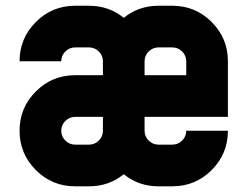

<svg xmlns="http://www.w3.org/2000/svg" viewBox="-20 -655 870 675"><path d="M415 -42.5Q362.8 0 293 0H244.1Q163.1 0 106 -57.1Q48.8 -114.3 48.8 -195.3Q48.8 -276.4 106 -333.5Q163.1 -390.6 244.1 -390.6H341.8V-439.5Q341.8 -459.5 327.4 -473.9Q313 -488.3 293 -488.3H244.1Q224.1 -488.3 209.7 -473.9Q195.3 -459.5 195.3 -439.5H48.8Q48.8 -520.5 106 -577.6Q163.1 -634.8 244.1 -634.8H293Q362.8 -634.8 415 -592.3Q467.3 -634.8 537.1 -634.8H585.9Q667 -634.8 724.1 -577.6Q781.2 -520.5 781.2 -439.5V-244.1H488.3V-195.3Q488.3 -175.3 502.7 -160.9Q517.1 -146.5 537.1 -146.5H585.9Q606 -146.5 620.4 -160.9Q634.8 -175.3 634.8 -195.3H781.2Q781.2 -114.3 724.1 -57.1Q667 0 585.9 0H537.1Q467.3 0 415 -42.5ZM488.3 -390.6H634.8V-439.5Q634.8 -459.5 620.4 -473.9Q606 -488.3 585.9 -488.3H537.1Q517.1 -488.3 502.7 -473.9Q488.3 -459.5 488.3 -439.5ZM341.8 -244.1H244.1Q224.1 -244.1 209.7 -229.7Q195.3 -215.3 195.3 -195.3Q195.3 -175.3 209.7 -160.9Q224.1 -146.5 244.1 -146.5H293Q313 -146.5 327.4 -160.9Q341.8 -175.3 341.8 -195.3Z"/></svg>

Font: Audex
Style: Regular
Weight: 400
Designer: GGBotNet
Foundry: GGBotNet
Version: 1.00